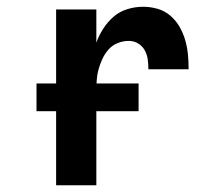

<svg xmlns="http://www.w3.org/2000/svg" viewBox="-20 -548 640 568"><path d="M146 0V-520H265V-422Q273 -444 286 -464Q299 -484 316.5 -499Q334 -514 357 -521Q380 -528 403 -528Q425 -528 446 -522Q467 -516 483.5 -502Q500 -488 511 -469Q522 -450 528 -429Q534 -408 536 -386.5Q538 -365 538 -343H419Q419 -358 417 -372.5Q415 -387 408 -399.5Q401 -412 388.5 -419.5Q376 -427 361 -427Q344 -427 328 -420.5Q312 -414 301 -401.5Q290 -389 283 -374Q276 -359 271.5 -342.5Q267 -326 266 -309Q265 -292 265 -276V0ZM390 -219H88V-301H390Z"/></svg>

Font: Iosevka Custom Extended
Style: Bold
Weight: 700
Width: 7
Monospace: yes
Designer: Belleve Invis
Foundry: Belleve Invis
Version: Version 11.2.4; ttfautohint (v1.8.4)